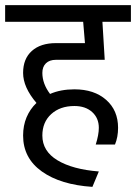

<svg xmlns="http://www.w3.org/2000/svg" viewBox="-30 -668 530 748"><path d="M-10 -648H480V-583H369L378 -435H188Q163 -435 149 -421.5Q135 -408 135 -384Q135 -342 165 -302Q206 -320 260 -320Q337 -320 383.5 -279Q430 -238 430 -170Q430 -134 418 -105H343Q355 -143 355 -170Q355 -208 329 -231.5Q303 -255 260 -255Q204 -255 169.5 -223.5Q135 -192 135 -140Q135 -79 194 -43.5Q253 -8 355 0L330 60Q206 52 133 0Q60 -52 60 -140Q60 -179 73.5 -211Q87 -243 112 -267Q60 -328 60 -384Q60 -439 94 -469.5Q128 -500 188 -500H301L294 -583H-10Z"/></svg>

Font: Madhuban Light
Style: Regular
Weight: 300
Designer: jaikishan Patel
Foundry: MagicType
Version: Version 1.000